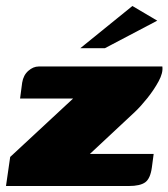

<svg xmlns="http://www.w3.org/2000/svg" viewBox="-28 -621 562 641"><path d="M272 -107H485L479 -62Q474 -25 457 -12.5Q440 0 402 0H-8L6 -97L216 -292H39L46 -345Q50 -370 66.5 -384.5Q83 -399 101 -399H514Q517 -378 501.5 -349.5Q486 -321 464 -293.5Q442 -266 423 -248ZM240 -460 414 -601 497 -552 322 -460Z"/></svg>

Font: Genos Thin Black
Style: Italic
Weight: 900
Italic angle: -8°
Version: Version 1.010